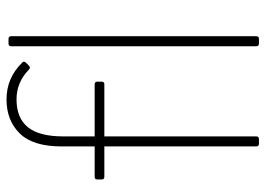

<svg xmlns="http://www.w3.org/2000/svg" viewBox="-130 -666 796 575"><g transform="rotate(-90 267.5 -378.0)"><path d="M125 0Q117 0 117 -8V-463H26Q18 -463 18 -471V-484Q18 -492 26 -492H117V-591Q117 -677 156 -716.5Q195 -756 258 -756Q322 -756 368 -709Q374 -704 367 -697L359 -689Q353 -683 347 -689Q309 -726 258 -726Q202 -726 174.5 -692Q147 -658 147 -586V-492H303Q311 -492 311 -484V-471Q311 -463 303 -463H147V-8Q147 0 139 0ZM425 0Q417 0 417 -8V-742Q417 -750 425 -750H439Q447 -750 447 -742V-8Q447 0 439 0Z"/></g></svg>

Font: LINE Seed Sans App Thin
Style: Regular
Weight: 250
Designer: LINE VX Design & Dalton Maag Ltd & Sandoll Inc
Foundry: Dalton Maag Ltd
Version: Version 1.003